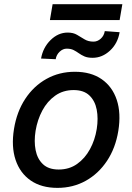

<svg xmlns="http://www.w3.org/2000/svg" viewBox="-20 -901 642 932"><path d="M258.9 11Q180.8 11 128.9 -24.9Q77.1 -60.7 55.6 -125Q34.1 -189.3 47.9 -274.9Q61.4 -358.7 102.6 -421.2Q143.8 -483.7 205.8 -518.1Q267.8 -552.6 343.4 -552.6Q421.5 -552.6 473.4 -516.7Q525.2 -480.8 546.7 -416.4Q568.2 -351.9 554.3 -265.6Q540.8 -182.5 499.5 -120.2Q458.1 -57.9 396.3 -23.4Q334.5 11 258.9 11ZM264.9 -78.1Q316.1 -78.1 354.2 -105.1Q392.4 -132.1 416.7 -176.8Q441.1 -221.6 449.6 -274.9Q457.7 -326.3 449.4 -369.1Q441.1 -411.9 413.7 -437.9Q386.4 -463.8 337.4 -463.8Q286.2 -463.8 247.9 -436.6Q209.5 -409.4 185.5 -364.5Q161.6 -319.6 152.7 -266Q144.5 -214.8 152.9 -172.2Q161.2 -129.6 188.6 -103.9Q215.9 -78.1 264.9 -78.1ZM488.6 -750 560.7 -744.7Q551.5 -690 513.8 -655.2Q476.2 -620.4 429.7 -620.4Q405.5 -620.4 390.1 -627.1Q374.6 -633.9 362.6 -642.6Q350.5 -651.3 337.2 -658Q323.9 -664.8 303.6 -664.8Q285.2 -664.8 269.4 -649.9Q253.6 -634.9 250.4 -613.6L179.3 -616.8Q188.6 -670.1 225.5 -706.5Q262.4 -742.9 308.6 -742.9Q335.6 -742.9 354 -731.9Q372.5 -720.9 390.6 -709.9Q408.7 -698.9 433.9 -698.9Q453.1 -698.9 469.1 -713.2Q485.1 -727.6 488.6 -750ZM573.9 -880.7 560.7 -803.6H222.3L235.4 -880.7Z"/></svg>

Font: Inter UI Medium
Style: Italic
Weight: 500
Italic angle: 9.39999°
Designer: Rasmus Andersson
Foundry: rsms
Version: 3.2;8d6f07862